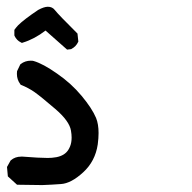

<svg xmlns="http://www.w3.org/2000/svg" viewBox="-39 -363 559 560"><path d="M22.9 93.8Q25.4 93.8 26.9 93.8Q76.2 97.7 100.1 97.7Q107.4 97.7 112.3 97.2Q140.6 95.2 154.3 81.5Q161.1 74.7 165.5 63.7Q169.9 52.7 169.9 38.1Q169.9 28.8 168 18.1Q163.6 -9.8 122.3 -45.2Q81.1 -80.6 62 -94.2Q43 -107.4 21.5 -115.7L20 -117.7Q10.3 -130.9 10.3 -147.5Q10.3 -150.9 10.7 -155.3L20 -174.8L21.5 -176.3Q34.2 -186 50.8 -186Q56.6 -186 59.1 -185.1Q86.4 -177.2 127.4 -148.4Q168.5 -120.1 199 -83.5Q229.5 -46.9 241.2 -19Q248.5 -1 248.5 24.9Q248.5 40 246.1 58.1Q238.8 107.4 203.6 139.6Q168.5 171.9 138.7 173.8Q111.8 175.8 84.5 176.8H84L10.7 175.8L-16.1 151.4L-18.6 124L-8.3 105.5L-7.3 104.5Q4.9 93.8 22.9 93.8ZM2.9 -260.3V-275.9Q7.8 -282.7 13.7 -289.1Q30.8 -306.2 72.3 -334Q89.4 -343.3 100.6 -343.3Q113.8 -343.3 121.1 -333.5Q130.9 -320.8 187 -265.1L189.5 -241.7Q185.5 -233.4 180.7 -228.5Q175.8 -223.6 168.5 -219.7L156.7 -218.3L93.8 -273.9Q61.5 -249 27.8 -238.8L24.9 -237.8L22 -239.3Q9.8 -245.1 3.4 -258.3Z"/></svg>

Font: Bakudai
Style: Bold
Weight: 700
Version: Version 1.48